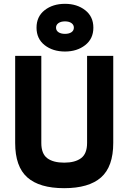

<svg xmlns="http://www.w3.org/2000/svg" viewBox="-20 -985 686 1014"><path d="M198.2 -230Q198.2 -172.9 229.7 -149.4Q261.2 -126 318.8 -126Q376.5 -126 408.2 -149.7Q439.9 -173.3 439.9 -230V-689.9H578.1V-230Q578.1 -105 513.7 -48.1Q449.2 8.8 318.8 8.8Q188.5 8.8 124.3 -48.1Q60.1 -105 60.1 -230V-689.9H198.2ZM323.2 -712.9Q258.8 -712.9 215.8 -746.6Q172.9 -780.3 172.9 -838.9Q172.9 -897.5 215.8 -931.2Q258.8 -964.8 323.2 -964.8Q386.7 -964.8 429.9 -931.2Q473.1 -897.5 473.1 -838.9Q473.1 -780.3 429.9 -746.6Q386.7 -712.9 323.2 -712.9ZM288.8 -863Q275.9 -854 275.9 -838.9Q275.9 -823.7 288.8 -814.9Q301.8 -806.2 323.2 -806.2Q344.7 -806.2 357.4 -814.9Q370.1 -823.7 370.1 -838.9Q370.1 -854 357.4 -863Q344.7 -872.1 323.2 -872.1Q301.8 -872.1 288.8 -863Z"/></svg>

Font: TitilliumText25L
Style: 999 wt
Weight: 900
Designer: Accademia di Belle Arti di Urbino and others
Foundry: Accademia di Belle Arti di Urbino and others.
Version: Version 25.000